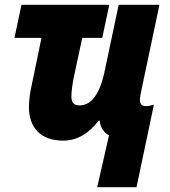

<svg xmlns="http://www.w3.org/2000/svg" viewBox="-20 -573 705 796"><path d="M432 -12 383 203H546L618 -139C605 -135 593 -133 585 -133C572 -133 560 -138 560 -158C560 -167 563 -185 566 -198L641 -553H472L413 -274C392 -177 355 -136 310 -136C285 -136 276 -149 276 -173C276 -193 280 -222 285 -248L321 -416H404L433 -553H69L40 -416H152L111 -218C104 -188 100 -155 100 -128C100 -47 146 10 242 10C301 10 350 -21 389 -73H393C397 -43 411 -23 432 -12Z"/></svg>

Font: Noto Sans Condensed Black
Style: Italic
Weight: 900
Width: 3
Italic angle: -12°
Designer: Monotype Design Team
Foundry: Monotype Imaging Inc.
Version: Version 2.013